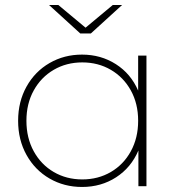

<svg xmlns="http://www.w3.org/2000/svg" viewBox="-20 -740 713 763"><path d="M562 -519V0H530V-142Q501 -74 441.5 -35.5Q382 3 306 3Q235 3 177 -30.5Q119 -64 85.5 -124Q52 -184 52 -260Q52 -336 85.5 -396Q119 -456 177 -489.5Q235 -523 306 -523Q381 -523 440.5 -485Q500 -447 529 -380V-519ZM529 -260Q529 -328 500 -380.5Q471 -433 420.5 -462.5Q370 -492 307 -492Q244 -492 193.5 -462.5Q143 -433 114 -380.5Q85 -328 85 -260Q85 -192 114 -139Q143 -86 193.5 -56.5Q244 -27 307 -27Q370 -27 420.5 -56.5Q471 -86 500 -139Q529 -192 529 -260ZM465 -720 341 -607H299L175 -720H212L320 -630L428 -720Z"/></svg>

Font: Montserrat Alternates ExLight
Style: Regular
Weight: 275
Designer: Julieta Ulanovsky
Foundry: Julieta Ulanovsky
Version: Version 7.200